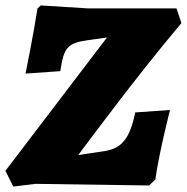

<svg xmlns="http://www.w3.org/2000/svg" viewBox="-41 -680 688 707"><path d="M508 3 531 -19C545 -119 585 -275 585 -275L457 -266C438 -173 409 -134 346 -124L247 -109C311 -194 460 -396 627 -595L609 -649H284L109 -660L97 -649C83 -556 53 -409 53 -409L181 -418C194 -503 205 -521 282 -532L353 -542L-21 -51L8 7L89 -3Z"/></svg>

Font: Alegreya SC Black
Style: Italic
Weight: 900
Italic angle: -7°
Designer: Juan Pablo del Peral
Foundry: Huerta Tipografica
Version: Version 2.007;PS 002.007;hotconv 1.0.88;makeotf.lib2.5.64775